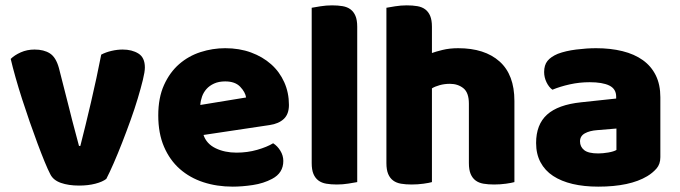

<svg xmlns="http://www.w3.org/2000/svg" viewBox="-20 -681 2538 717"><path d="M377 -13Q363 -2 336 5Q309 12 275 12Q236 12 207.5 2Q179 -8 168 -30Q159 -47 146.5 -77.5Q134 -108 120 -145.5Q106 -183 91 -226Q76 -269 62.5 -311Q49 -353 38 -392Q27 -431 20 -461Q34 -475 57.5 -485.5Q81 -496 109 -496Q144 -496 166.5 -481.5Q189 -467 200 -427L239 -274Q250 -229 260 -192.5Q270 -156 275 -136H280Q299 -210 320 -300Q341 -390 358 -477Q375 -486 396.5 -491Q418 -496 438 -496Q473 -496 497 -481Q521 -466 521 -429Q521 -413 513.5 -382.5Q506 -352 494.5 -313.5Q483 -275 467.5 -232Q452 -189 436 -148Q420 -107 404.5 -71.5Q389 -36 377 -13Z M849 16Q790 16 739.5 -0.5Q689 -17 651.5 -50Q614 -83 592.5 -133Q571 -183 571 -250Q571 -316 592.5 -363.5Q614 -411 649 -441.5Q684 -472 729 -486.5Q774 -501 821 -501Q874 -501 917.5 -485Q961 -469 992.5 -441Q1024 -413 1041.5 -374Q1059 -335 1059 -289Q1059 -255 1040 -237Q1021 -219 987 -214L740 -177Q751 -144 785 -127.5Q819 -111 863 -111Q904 -111 940.5 -121.5Q977 -132 1000 -146Q1016 -136 1027 -118Q1038 -100 1038 -80Q1038 -35 996 -13Q964 4 924 10Q884 16 849 16ZM821 -377Q797 -377 779.5 -369Q762 -361 751 -348.5Q740 -336 734.5 -320.5Q729 -305 728 -289L899 -317Q896 -337 877 -357Q858 -377 821 -377Z M1314 -1Q1303 1 1281.5 4.5Q1260 8 1238 8Q1216 8 1198.5 5Q1181 2 1169 -7Q1157 -16 1150.5 -31.5Q1144 -47 1144 -72V-652Q1155 -654 1176.5 -657.5Q1198 -661 1220 -661Q1242 -661 1259.5 -658Q1277 -655 1289 -646Q1301 -637 1307.5 -621.5Q1314 -606 1314 -581Z M1901 -1Q1891 2 1869.5 5Q1848 8 1825 8Q1803 8 1785.5 5Q1768 2 1756 -7Q1744 -16 1737.5 -31.5Q1731 -47 1731 -72V-294Q1731 -335 1710.5 -351.5Q1690 -368 1660 -368Q1640 -368 1622 -363Q1604 -358 1593 -351V-1Q1583 2 1561.5 5Q1540 8 1517 8Q1495 8 1477.5 5Q1460 2 1448 -7Q1436 -16 1429.5 -31.5Q1423 -47 1423 -72V-652Q1434 -654 1455.5 -657.5Q1477 -661 1499 -661Q1521 -661 1538.5 -658Q1556 -655 1568 -646Q1580 -637 1586.5 -621.5Q1593 -606 1593 -581V-483Q1606 -488 1632.5 -494.5Q1659 -501 1691 -501Q1790 -501 1845.5 -451.5Q1901 -402 1901 -304Z M2214 -108Q2231 -108 2251.5 -111.5Q2272 -115 2282 -121V-201L2210 -195Q2182 -193 2164 -183Q2146 -173 2146 -153Q2146 -133 2161.5 -120.5Q2177 -108 2214 -108ZM2206 -501Q2260 -501 2304.5 -490Q2349 -479 2380.5 -456.5Q2412 -434 2429 -399.5Q2446 -365 2446 -318V-94Q2446 -68 2431.5 -51.5Q2417 -35 2397 -23Q2332 16 2214 16Q2161 16 2118.5 6Q2076 -4 2045.5 -24Q2015 -44 1998.5 -75Q1982 -106 1982 -147Q1982 -216 2023 -253Q2064 -290 2150 -299L2281 -313V-320Q2281 -349 2255.5 -361.5Q2230 -374 2182 -374Q2144 -374 2108 -366Q2072 -358 2043 -346Q2030 -355 2021 -373.5Q2012 -392 2012 -412Q2012 -438 2024.5 -453.5Q2037 -469 2063 -480Q2092 -491 2131.5 -496Q2171 -501 2206 -501Z"/></svg>

Font: Baloo Thambi
Style: Regular
Weight: 400
Designer: Aadarsh Rajan and Ek Type
Foundry: Ek Type
Version: Version 1.443;PS 1.000;hotconv 16.6.51;makeotf.lib2.5.65220;